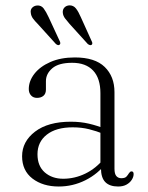

<svg xmlns="http://www.w3.org/2000/svg" viewBox="-20 -686 553 717"><path d="M357 -58.5V-67.5L355 -71.5V-338Q355 -393.5 327.8 -422.5Q300.5 -451.5 249.5 -451.5Q199 -451.5 175.2 -431Q151.5 -410.5 151.5 -383V-351.5Q151.5 -336 142.2 -328.2Q133 -320.5 118 -320.5Q104 -320.5 95.8 -329.8Q87.5 -339 87.5 -353.5Q87.5 -383.5 108.5 -410.5Q129.5 -437.5 168.2 -454.5Q207 -471.5 259.5 -471.5Q334.5 -471.5 371 -436Q407.5 -400.5 407.5 -342V-56Q407.5 -36.5 414.5 -28.5Q421.5 -20.5 433 -20.5Q447 -20.5 452.5 -26.8Q458 -33 461.5 -39Q463.5 -42 465.8 -44Q468 -46 471.5 -46Q475 -46 477 -43.5Q479 -41 479 -36Q479 -25.5 472.2 -14.8Q465.5 -4 452.8 3.2Q440 10.5 421 10.5Q389.5 10.5 373.2 -6Q357 -22.5 357 -58.5ZM62.5 -102.5Q62.5 -157.5 111 -194.5Q159.5 -231.5 244.5 -231.5Q281 -231.5 312.8 -224Q344.5 -216.5 370 -205.5L366.5 -186Q340.5 -196.5 312.5 -203.5Q284.5 -210.5 251.5 -210.5Q189.5 -210.5 154.8 -183.2Q120 -156 120 -110Q120 -66 147.2 -42.2Q174.5 -18.5 216 -18.5Q259 -18.5 298.8 -37.8Q338.5 -57 369 -94.5L378.5 -79Q346 -36.5 299 -13Q252 10.5 199.5 10.5Q140 10.5 101.2 -19.2Q62.5 -49 62.5 -102.5ZM161.5 -622 202.5 -533.5Q205 -529 205.2 -525.2Q205.5 -521.5 202.5 -519Q199.5 -516.5 195.8 -517.8Q192 -519 188.5 -522L121 -596.5Q110.5 -607 103.2 -616.8Q96 -626.5 95 -638Q93 -649.5 100 -657Q107 -664.5 118.5 -665.5Q134 -666.5 143 -654.5Q152 -642.5 161.5 -622ZM282 -621.5 322 -533Q324.5 -528.5 324.8 -524.8Q325 -521 322 -518.5Q319 -516.5 315.2 -517.8Q311.5 -519 308 -521.5L240 -596.5Q230.5 -607.5 223 -617.2Q215.5 -627 214.5 -638.5Q213.5 -650 220.2 -657.5Q227 -665 238.5 -666Q254 -666.5 263.5 -654.5Q273 -642.5 282 -621.5Z"/></svg>

Font: Fraunces ExtraLight
Style: Regular
Weight: 250
Version: Version 1.000;[b76b70a41]